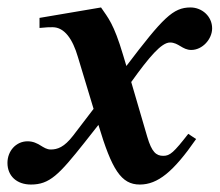

<svg xmlns="http://www.w3.org/2000/svg" viewBox="-58 -482 589 515"><path d="M272 -335C247 -419 232 -434 213 -462L48 -434V-407C67 -409 74 -409 83 -409C115 -409 137 -377 151 -329L193 -190L138 -118C114 -87 96 -81 78 -81C57 -81 46 -103 16 -103C-15 -103 -38 -77 -38 -45C-38 -10 -13 13 25 13C75 13 100 -13 169 -100L206 -147C242 -27 267 13 317 13C365 13 407 -21 468 -109L447 -123C408 -73 398 -64 380 -64C361 -64 349 -74 337 -115L294 -262C342 -329 375 -368 398 -368C421 -368 431 -348 455 -348C485 -348 511 -377 511 -406C511 -438 484 -462 453 -462C406 -462 379 -434 281 -305Z"/></svg>

Font: XITS
Style: Bold Italic
Weight: 700
Italic angle: -16.33°
Designer: MicroPress Inc., with final additions and corrections provided by Coen Hoffman, Elsevier (retired)
Version: Version 1.302